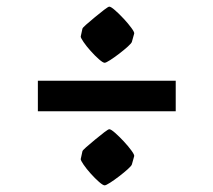

<svg xmlns="http://www.w3.org/2000/svg" viewBox="-20 -542 642 578"><path d="M228 -455Q228 -458 239.5 -468Q251 -478 266 -490.5Q281 -503 293.5 -512.5Q306 -522 309 -522Q314 -522 326.5 -511Q339 -500 352.5 -485.5Q366 -471 375.5 -458Q385 -445 384 -441L377 -416Q376 -412 365 -402Q354 -392 339 -380.5Q324 -369 311.5 -361Q299 -353 295 -353Q290 -353 278 -363.5Q266 -374 253 -388.5Q240 -403 231.5 -415.5Q223 -428 223 -432ZM94 -207V-299H509V-207ZM228 -86Q228 -89 239.5 -99Q251 -109 266 -121.5Q281 -134 293.5 -143.5Q306 -153 309 -153Q314 -153 326.5 -142Q339 -131 352.5 -116.5Q366 -102 375.5 -89Q385 -76 384 -72L377 -47Q376 -43 365 -33Q354 -23 339 -11.5Q324 0 311.5 8Q299 16 295 16Q290 16 278 5.5Q266 -5 253 -19.5Q240 -34 231.5 -46.5Q223 -59 223 -63Z"/></svg>

Font: Grenze Gotisch ExtraBold
Style: Regular
Weight: 800
Designer: Renata Polastri
Foundry: Omnibus-Type
Version: Version 1.001